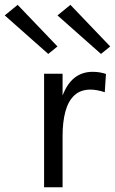

<svg xmlns="http://www.w3.org/2000/svg" viewBox="-85 -790 485 810"><path d="M179 0H101V-479H179V-387Q217 -487 306 -487Q336 -487 362 -478L357 -401Q323 -412 297 -412Q255 -412 229 -388Q203 -364 191 -320Q179 -276 179 -216ZM118.5 -562.5 -65 -725 -10.5 -769.5 157.5 -594ZM341 -562.5 157.5 -725 212 -769.5 380 -594Z"/></svg>

Font: Betina Sans
Style: Regular
Weight: 400
Designer: Jonathan Pinhorn (font) & Cristiano Sobral (main changes)
Version: Version 2.001;April 28, 2021;FontCreator 13.0.0.2655 32-bit;